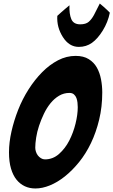

<svg xmlns="http://www.w3.org/2000/svg" viewBox="-20 -1065 643 1089"><path d="M181 4Q148 4 121 -8.5Q94 -21 74 -45.5Q54 -70 42.5 -108.5Q31 -147 31 -201Q31 -257 45 -319Q59 -381 83 -442Q107 -503 142 -558Q177 -613 219 -655.5Q261 -698 309 -723Q357 -748 409 -748Q454 -748 483.5 -729.5Q513 -711 529.5 -681.5Q546 -652 553 -615Q560 -578 560 -541Q560 -459 542.5 -386.5Q525 -314 496 -253.5Q467 -193 428.5 -145.5Q390 -98 348 -64.5Q306 -31 263 -13.5Q220 4 181 4ZM235 -161Q280 -161 315 -192Q350 -223 373 -268Q396 -313 408.5 -364Q421 -415 421 -457Q421 -469 419.5 -483Q418 -497 413.5 -509Q409 -521 399.5 -529.5Q390 -538 374 -538Q342 -538 315 -522Q288 -506 266.5 -479.5Q245 -453 229 -419.5Q213 -386 201.5 -351.5Q190 -317 185 -284Q180 -251 180 -227Q180 -216 184 -204Q188 -192 195 -183Q202 -174 212.5 -167.5Q223 -161 235 -161ZM427 -799Q372 -799 336.5 -855Q301 -911 305 -975Q315 -984 327 -995Q338 -1004 349.5 -1014.5Q361 -1025 374 -1035Q372 -986 384.5 -956.5Q397 -927 435 -927Q467 -927 483.5 -941.5Q500 -956 513 -980Q526 -1004 546 -1045Q559 -1034 569 -1025.5Q579 -1017 587 -1009L603 -993Q592 -939 563 -892Q534 -845 501.5 -822Q469 -799 427 -799Z"/></svg>

Font: Bangers
Style: Regular
Weight: 400
Designer: vernon adams
Foundry: Vernon Adams
Version: Version 2.000